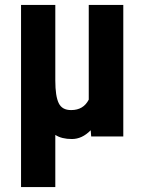

<svg xmlns="http://www.w3.org/2000/svg" viewBox="-20 -548 589 771"><path d="M202.1 -528.3V-224.1Q202.1 -162.1 215.8 -133.8Q229.5 -105.5 266.1 -106Q314.9 -106 336.4 -147.9V-528.3H475.1V0H346.2L344.2 -24.9Q309.6 10.3 268.6 10.3Q227.5 10.3 202.1 -6.3V203.1H64.5V-528.3Z"/></svg>

Font: RobotoCondensed-Bold
Style: Bold
Weight: 700
Designer: Google
Version: Version 2.001240; 2014